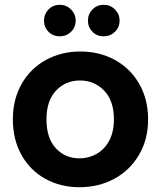

<svg xmlns="http://www.w3.org/2000/svg" viewBox="-20 -780 678 809"><path d="M34.2 -276.9Q34.2 -361.8 71.5 -427Q108.9 -492.2 173.8 -527.6Q238.8 -563 318.8 -563Q398.9 -563 463.9 -527.6Q528.8 -492.2 566.4 -427Q604 -361.8 604 -276.9Q604 -191.9 565.4 -127Q526.9 -62 461.4 -26.6Q396 8.8 314.9 8.8Q234.9 8.8 170.9 -26.6Q106.9 -62 70.6 -127Q34.2 -191.9 34.2 -276.9ZM165.5 -692.9Q165.5 -720.7 184.6 -740.2Q203.6 -759.8 231.9 -759.8Q259.8 -759.8 279.3 -740.2Q298.8 -720.7 298.8 -692.9Q298.8 -665 279.3 -646Q259.8 -627 231.9 -627Q203.6 -627 184.6 -646Q165.5 -665 165.5 -692.9ZM175.8 -276.9Q175.8 -197.8 215.3 -155.3Q254.9 -112.8 314.9 -112.8Q353 -112.8 386.5 -131.3Q419.9 -149.9 439.9 -187Q460 -224.1 460 -276.9Q460 -356 418.5 -398.4Q377 -440.9 316.9 -440.9Q256.8 -440.9 216.3 -398.4Q175.8 -356 175.8 -276.9ZM350.6 -692.9Q350.6 -720.7 369.6 -740.2Q388.7 -759.8 417 -759.8Q444.8 -759.8 464.4 -740.2Q483.9 -720.7 483.9 -692.9Q483.9 -665 464.4 -646Q444.8 -627 417 -627Q388.7 -627 369.6 -646Q350.6 -665 350.6 -692.9Z"/></svg>

Font: Poppins SemiBold
Style: Regular
Weight: 600
Designer: Ninad Kale (Devanagari), Jonny Pinhorn (Latin)
Foundry: Indian Type Foundry
Version: 4.004